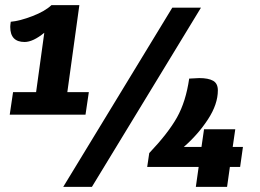

<svg xmlns="http://www.w3.org/2000/svg" viewBox="-20 -730 1016 750"><path d="M327 -370 314 -282H18L31 -370H121L153 -602Q109 -566 76 -566Q20 -566 20 -625Q20 -631 22 -645Q57 -648 106.5 -667Q156 -686 181 -710H290L243 -370ZM653 -700H765L339 0H227ZM918 -78H878L867 0H745L756 -78H555L563 -132Q637 -210 671.5 -271.5Q706 -333 719 -423Q747 -425 758 -425Q794 -425 812.5 -414.5Q831 -404 831 -377Q831 -323 792.5 -264Q754 -205 698 -156H767L777 -225H899L889 -156H929Z"/></svg>

Font: Krub
Style: Bold Italic
Weight: 700
Italic angle: -8°
Designer: Ekaluck Peanpanawate
Foundry: Cadson Demak Co.,Ltd.
Version: Version 1.000; ttfautohint (v1.6)